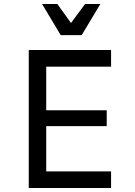

<svg xmlns="http://www.w3.org/2000/svg" viewBox="-20 -948 680 968"><path d="M213 -612V-392H518V-312H213V-84H540V0H125V-696H540V-612ZM269 -928 338 -832 409 -928H486L392 -771H286L192 -928Z"/></svg>

Font: AmikoRegular
Style: Regular
Weight: 400
Designer: Pablo Impallari, Rodrigo Fuenzalida, Andres Torresi
Foundry: Impallari Type
Version: Version 1.000; ttfautohint (v1.3)